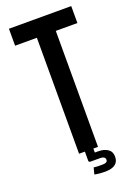

<svg xmlns="http://www.w3.org/2000/svg" viewBox="-175 -870 776 1086"><g transform="rotate(-20 213.5 -327.0)"><path d="M157 0V-698H26V-800H401V-698H271V0ZM263 146Q247 146 229.5 144.5Q212 143 198 140L208 101Q229 104 263 103Q291 103 291 85Q291 74 283 69Q275 64 263 64H198L192 58V-12H243V24H263Q298 24 320.5 39Q343 54 343 85Q343 145 263 146Z"/></g></svg>

Font: Big Shoulders Text
Style: Bold
Weight: 700
Designer: Patric King
Foundry: XO Type Co
Version: Version 1.000; ttfautohint (v1.8.2)